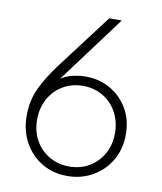

<svg xmlns="http://www.w3.org/2000/svg" viewBox="-84 -813 756 894"><g transform="rotate(10 293.5 -366.5)"><path d="M294 12Q360 12 413.5 -18.5Q467 -49 498.5 -102.5Q530 -156 530 -225Q530 -295 499 -347.5Q468 -400 416 -429.5Q364 -459 300 -459Q273 -459 242.5 -452.5Q212 -446 184 -429L419 -745H360L164 -486Q115 -421 87.5 -362.5Q60 -304 60 -233Q60 -162 90.5 -106.5Q121 -51 174 -19.5Q227 12 294 12ZM295 -33Q244 -33 202 -57Q160 -81 135.5 -124Q111 -167 111 -222Q111 -278 135 -321.5Q159 -365 201 -389.5Q243 -414 295 -414Q348 -414 389.5 -389.5Q431 -365 455 -321.5Q479 -278 479 -222Q479 -167 455 -124.5Q431 -82 389.5 -57.5Q348 -33 295 -33Z"/></g></svg>

Font: Plus Jakarta Sans ExtraLight
Style: Regular
Weight: 200
Designer: Gumpita Rahayu
Foundry: Tokotype
Version: Version 2.004; ttfautohint (v1.8.3)